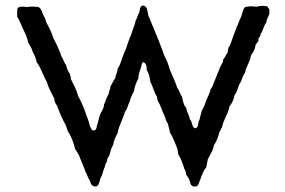

<svg xmlns="http://www.w3.org/2000/svg" viewBox="-20 -682 1045 705"><path d="M505 -454C517 -451 519 -438 519 -424C527 -413 530 -398 532 -381C542 -365 545 -343 556 -328L559 -312C570 -296 575 -274 584 -257C588 -247 590 -235 597 -228C598 -216 603 -208 604 -195C612 -185 616 -171 622 -159C627 -145 634 -135 634 -116C640 -110 653 -77 655 -68C657 -58 664 -54 663 -41C667 -36 671 -31 674 -25C679 -14 678 2 693 3C703 4 708 -1 710 -9C712 -17 717 -23 718 -31C723 -42 727 -53 732 -61C734 -64 738 -66 738 -71C739 -80 742 -89 743 -97C749 -108 754 -119 760 -129C761 -137 765 -140 765 -148C775 -162 781 -179 786 -198C790 -202 791 -210 795 -214C800 -243 817 -260 822 -290C831 -302 838 -314 841 -332C844 -338 848 -342 850 -348C854 -361 858 -373 865 -383C869 -394 873 -406 880 -416C884 -439 898 -453 901 -477C908 -490 917 -499 918 -517C922 -522 925 -527 929 -531C928 -539 930 -542 932 -545L935 -548C937 -551 936 -555 937 -558C938 -561 942 -562 942 -566C947 -576 950 -590 958 -599C958 -613 966 -619 969 -632V-648C966 -652 963 -655 961 -659C947 -662 932 -660 920 -657C908 -660 890 -659 880 -656C871 -648 870 -631 865 -619C858 -608 856 -594 849 -583C845 -569 839 -558 835 -545C830 -532 827 -517 819 -507C818 -501 816 -496 816 -490C810 -482 807 -471 800 -465C800 -450 791 -444 787 -433C784 -421 778 -413 775 -402L765 -378C762 -370 760 -362 754 -356C751 -342 744 -328 738 -315C733 -301 729 -288 721 -276L712 -241C705 -232 711 -212 696 -211C683 -215 687 -237 677 -244C675 -260 666 -269 664 -285C661 -291 656 -294 655 -301C653 -309 649 -316 649 -326C641 -336 639 -350 631 -359C624 -382 613 -403 604 -425C600 -437 597 -449 592 -460C587 -471 581 -481 578 -493C561 -539 542 -583 524 -627C521 -642 521 -661 504 -662C493 -659 494 -645 491 -635C485 -628 484 -614 478 -607C477 -596 472 -586 469 -577C465 -567 463 -556 458 -547C450 -528 445 -506 436 -488C427 -469 424 -446 412 -430C411 -416 405 -408 403 -395C396 -386 392 -374 385 -364C386 -352 379 -347 379 -336C371 -326 368 -310 362 -298C361 -280 350 -271 346 -257L338 -227C334 -218 336 -203 324 -203C316 -203 315 -209 313 -214C309 -218 309 -226 307 -231C304 -244 298 -254 295 -266C287 -288 278 -310 267 -329C261 -353 250 -372 240 -392C241 -400 237 -403 237 -410C231 -419 225 -429 223 -443C215 -451 213 -465 206 -474C198 -499 187 -521 176 -542C169 -565 159 -583 149 -602C148 -612 142 -620 138 -629C134 -638 133 -647 125 -654C124 -654 122 -654 122 -656C107 -658 92 -659 78 -656C66 -658 56 -659 46 -654C41 -647 44 -632 43 -621C52 -607 58 -590 65 -575C73 -559 80 -543 84 -525C90 -514 97 -505 100 -492C106 -481 112 -470 114 -455C130 -434 138 -405 152 -381C158 -359 169 -341 179 -321C181 -318 179 -310 182 -307C184 -300 189 -297 191 -290C200 -264 211 -241 223 -219C224 -212 227 -209 228 -202C241 -183 250 -160 256 -134C262 -128 265 -119 270 -112C278 -90 288 -70 295 -49C301 -40 303 -27 310 -19C313 -7 317 3 332 3C344 0 345 -16 349 -28C357 -39 358 -57 365 -69C366 -77 369 -83 373 -90C373 -99 377 -105 381 -110C385 -125 389 -140 396 -151C398 -169 406 -181 412 -194C417 -224 432 -244 439 -272C448 -281 450 -298 456 -309C460 -323 465 -336 472 -347C474 -365 481 -380 488 -394C488 -406 492 -415 494 -425C500 -433 498 -448 505 -454Z"/></svg>

Font: FuturaRener
Style: Regular
Weight: 400
Designer: BSozoo
Foundry: BSozoo
Version: Version 1.0